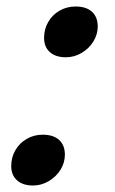

<svg xmlns="http://www.w3.org/2000/svg" viewBox="-20 -551 351 585"><path d="M14.2 0ZM110.4 -140.6Q142.6 -140.6 160.2 -124.5Q177.7 -108.4 177.7 -79.6Q177.7 -55.7 164.6 -34.2Q151.4 -12.7 128.9 0.7Q106.4 14.2 80.6 14.2Q49.3 14.2 31.7 -1.7Q14.2 -17.6 14.2 -44.9Q14.2 -71.8 26.9 -93.5Q39.6 -115.2 61.5 -127.9Q83.5 -140.6 110.4 -140.6ZM210.4 -531.2Q242.7 -531.2 260.3 -515.1Q277.8 -499 277.8 -470.2Q277.8 -446.3 264.6 -424.8Q251.5 -403.3 229 -389.9Q206.5 -376.5 180.7 -376.5Q149.4 -376.5 131.8 -392.3Q114.3 -408.2 114.3 -435.5Q114.3 -462.4 127 -484.1Q139.6 -505.9 161.6 -518.6Q183.6 -531.2 210.4 -531.2Z"/></svg>

Font: TypoPRO Playfair Display
Style: Bold Italic
Weight: 700
Italic angle: -14.9847°
Designer: Claus Eggers Sørensen
Foundry: Claus Eggers Sørensen
Version: Version 1.004;PS 001.004;hotconv 1.0.70;makeotf.lib2.5.58329